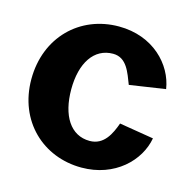

<svg xmlns="http://www.w3.org/2000/svg" viewBox="-86 -626 723 723"><g transform="rotate(15 275.0 -265.0)"><path d="M292 -540C140 -540 24 -427 24 -263C24 -100 142 10 292 10C422 10 508 -76 524 -166L390 -188C375 -146 352 -95 296 -95C221 -95 179 -163 179 -265C179 -368 223 -435 297 -435C351 -435 367 -380 384 -337L524 -358C510 -450 426 -540 292 -540Z"/></g></svg>

Font: 18Franklin
Style: Bold
Weight: 700
Designer: Pablo Impallari, Rodrigo Fuenzalida (Modified by Dan O. Williams)
Version: Version 0.025;PS 000.025;hotconv 1.0.88;makeotf.lib2.5.64775